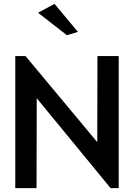

<svg xmlns="http://www.w3.org/2000/svg" viewBox="-20 -983 695 993"><path d="M552 -10H594V-693H484L483 -248L112 -693H59V-10H169L170 -475ZM383 -818 262 -963 177 -917 326 -801Z"/></svg>

Font: Bluebird
Style: Li
Weight: 300
Designer: Jasper
Foundry: Cannot Into Space Fonts
Version: Version 0.98